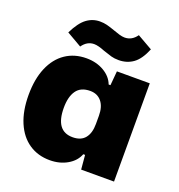

<svg xmlns="http://www.w3.org/2000/svg" viewBox="-138 -874 929 999"><g transform="rotate(20 327.0 -375.0)"><path d="M28 -272Q28 -360 55 -423.5Q82 -487 131.5 -520.5Q181 -554 247 -554Q302 -554 344 -529.5Q386 -505 401 -465H411L418 -544H600V0H418L411 -79H401Q386 -39 344 -14.5Q302 10 247 10Q181 10 131.5 -23.5Q82 -57 55 -120.5Q28 -184 28 -272ZM409 -249V-295Q409 -345 386 -373Q363 -401 323 -401Q271 -401 247 -367Q223 -333 223 -272Q223 -143 318 -143Q364 -143 386.5 -171Q409 -199 409 -249ZM318 -622Q281 -637 259 -637Q220 -637 194 -600L111 -648Q141 -709 174 -733.5Q207 -758 247 -758Q268 -758 286 -753.5Q304 -749 332 -739Q348 -733 365 -728Q382 -723 395 -723Q435 -723 461 -760L545 -712Q520 -651 485.5 -626.5Q451 -602 406 -602Q382 -602 364.5 -607Q347 -612 318 -622Z"/></g></svg>

Font: Mona Sans Black
Style: Regular
Weight: 900
Designer: Deni Anggara
Foundry: GitHub
Version: Version 2.000